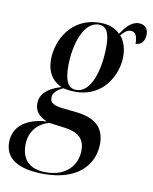

<svg xmlns="http://www.w3.org/2000/svg" viewBox="-152 -644 757 951"><g transform="rotate(10 227.0 -168.5)"><path d="M136 240C302 240 383 152 383 44C383 -41 330 -79 243 -89L169 -97C128 -102 106 -112 106 -138C106 -161 121 -178 156 -195C168 -192 191 -188 218 -188C361 -188 421 -313 421 -401C421 -454 403 -484 388 -502C404 -522 419 -533 435 -533C459 -533 470 -515 470 -474C505 -474 516 -503 516 -530C516 -556 501 -577 469 -577C431 -577 403 -542 381 -509C353 -535 321 -546 279 -546C136 -546 71 -422 71 -325C71 -265 95 -222 146 -199C69 -177 42 -139 42 -98C42 -65 59 -37 104 -19C0 -12 -62 36 -62 115C-62 195 1 240 136 240ZM220 -198C177 -198 161 -236 161 -309C161 -409 196 -536 275 -536C311 -536 330 -508 330 -436C330 -313 293 -198 220 -198ZM142 230C53 230 20 180 20 114C20 47 59 3 117 -14L201 -3C263 6 298 33 298 92C298 163 250 230 142 230Z"/></g></svg>

Font: Noto Serif Display Condensed Medium
Style: Italic
Weight: 500
Width: 3
Italic angle: -12°
Designer: Monotype Design Team
Foundry: Monotype Imaging Inc.
Version: Version 2.009